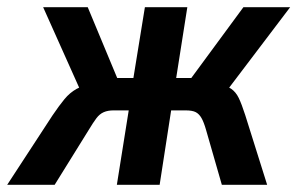

<svg xmlns="http://www.w3.org/2000/svg" viewBox="-57 -514 827 534"><path d="M-37 0 89 -193Q108 -221 122.5 -238.5Q137 -256 155.5 -266.5Q174 -277 204 -282L174 -246L63 -494H187L269 -297H314L346 -494H464L433 -297H475L620 -494H750L562 -246L547 -283Q573 -276 586 -267Q599 -258 607 -241.5Q615 -225 625 -194L686 0H560L516 -153Q510 -174 503.5 -185.5Q497 -197 487.5 -202Q478 -207 459 -207H419L387 0H268L301 -207H259Q243 -207 231.5 -202Q220 -197 211 -185Q202 -173 190 -153L95 0Z"/></svg>

Font: Nunito Sans 10pt Condensed
Style: Bold Italic
Weight: 700
Width: 3
Italic angle: -9°
Designer: Vernon Adams
Foundry: Vernon Adams
Version: Version 3.101;gftools[0.9.27]